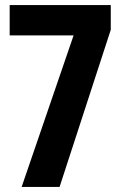

<svg xmlns="http://www.w3.org/2000/svg" viewBox="-20 -734 480 754"><path d="M269 -595 65 0H214L415 -617V-714H18V-595Z"/></svg>

Font: Noto Sans Gurmukhi ExtraCondensed
Style: Bold
Weight: 700
Width: 2
Designer: Jelle Bosma - Monotype Design Team
Foundry: Monotype Imaging Inc.
Version: Version 2.004